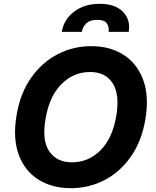

<svg xmlns="http://www.w3.org/2000/svg" viewBox="-20 -980 822 1010"><path d="M745 -353.7Q725.5 -237.2 668.3 -155.9Q611.2 -74.6 529.3 -32.3Q447.4 9.9 353 9.9Q253.9 9.9 182.2 -35.2Q110.4 -80.3 78.7 -165.7Q46.9 -251.1 66.8 -371.8Q85.9 -488.6 143.1 -570.1Q200.3 -651.6 282.7 -694.4Q365.1 -737.2 459.9 -737.2Q558.6 -737.2 629.8 -691.8Q701 -646.3 733 -560.5Q764.9 -474.8 745 -353.7ZM592 -371.8Q610.4 -484 572.4 -542.6Q534.4 -601.2 453.8 -601.2Q366.1 -601.2 302.4 -536.6Q238.6 -471.9 219.5 -353.7Q199.9 -241.1 239.3 -183.6Q278.8 -126.1 358.7 -126.1Q445.7 -126.1 509.1 -189.8Q572.4 -253.6 592 -371.8ZM305 -812.5Q315.7 -877.1 369.5 -918.5Q423.3 -959.9 504.6 -959.9Q585.2 -959.9 626.4 -918.5Q667.6 -877.1 657 -812.5H551.5Q555 -837.4 542.3 -856.5Q529.5 -875.7 491.5 -875.7Q452.8 -875.7 433.2 -856.4Q413.7 -837 410.5 -812.5Z"/></svg>

Font: Inter UI
Style: Bold Italic
Weight: 700
Italic angle: 9.39999°
Designer: Rasmus Andersson
Foundry: rsms
Version: 3.2;8d6f07862